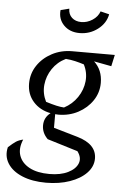

<svg xmlns="http://www.w3.org/2000/svg" viewBox="-90 -742 639 984"><g transform="rotate(5 229.5 -249.5)"><path d="M217 -153Q209 -153 201 -154V-84L325 -48Q424 -19 424 55Q424 96 392.5 129Q361 162 306.5 181Q252 200 184 200Q113 200 61.5 178.5Q10 157 -13.5 119.5Q-37 82 -26 36Q-2 14 12.5 4.5Q27 -5 49 -10Q29 37 42 74Q55 111 95 132.5Q135 154 198 154Q255 154 293.5 135Q332 116 343.5 86.5Q355 57 331 25L174 -23Q144 -53 144 -91Q144 -132 177 -157Q121 -168 87.5 -206Q54 -244 54 -299Q54 -350 81.5 -391.5Q109 -433 156 -458Q203 -483 260 -483H479L466 -424L376 -441Q420 -400 420 -334Q420 -284 392.5 -243Q365 -202 319 -177.5Q273 -153 217 -153ZM243 -192Q285 -214 311 -252.5Q337 -291 341.5 -335.5Q346 -380 325 -421Q303 -428 280 -433.5Q257 -439 231 -441Q188 -420 162.5 -382Q137 -344 132.5 -299.5Q128 -255 149 -213Q181 -203 203 -198Q225 -193 243 -192ZM289 -579Q238 -579 207.5 -610.5Q177 -642 182 -688L226 -699Q226 -670 244.5 -653Q263 -636 293 -636Q323 -636 350 -653.5Q377 -671 387 -699L432 -688Q423 -641 382 -610Q341 -579 289 -579Z"/></g></svg>

Font: Piazzolla
Style: Italic
Weight: 400
Italic angle: -11.3°
Designer: Juan Pablo del Peral
Foundry: Huerta Tipografica
Version: Version 1.330